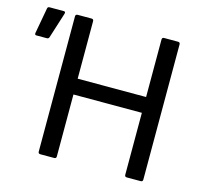

<svg xmlns="http://www.w3.org/2000/svg" viewBox="-97 -763 924 871"><g transform="rotate(15 365.0 -327.5)"><path d="M164.1 0Q153.8 0 153.8 -9.8V-645Q153.8 -654.8 164.1 -654.8H229Q238.8 -654.8 238.8 -645V-375H560.1V-645Q560.1 -654.8 569.8 -654.8H634.8Q645 -654.8 645 -645V-9.8Q645 0 634.8 0H569.8Q560.1 0 560.1 -9.8V-300.8H238.8V-9.8Q238.8 0 229 0ZM6.8 -516.1Q-1.5 -516.1 0 -525.9L22 -647Q23.4 -654.8 32.2 -654.8H99.1Q107.9 -654.8 105 -644L66.9 -523.9Q64.5 -516.1 56.2 -516.1Z"/></g></svg>

Font: Sofia Sans
Style: Regular
Weight: 400
Designer: Botio Nikoltchev, Ani Petrova
Foundry: lettersoup
Version: Version 4.100